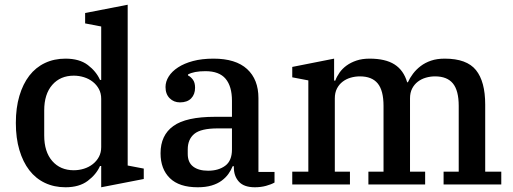

<svg xmlns="http://www.w3.org/2000/svg" viewBox="-20 -780 2170 812"><path d="M257 12Q209 12 170 -6.5Q131 -25 104 -60Q77 -95 62 -145.5Q47 -196 47 -260Q47 -324 62 -374.5Q77 -425 104 -460Q131 -495 170 -513.5Q209 -532 257 -532Q316 -532 351.5 -505Q387 -478 403 -442H408V-668L340 -681V-725L520 -760V-80L588 -67V-23L408 12V-78H403Q387 -42 351 -15Q315 12 257 12ZM292 -60Q314 -60 335 -66.5Q356 -73 372.5 -86Q389 -99 398.5 -117Q408 -135 408 -158V-362Q408 -385 398.5 -403Q389 -421 372.5 -434Q356 -447 335 -453.5Q314 -460 292 -460Q235 -460 201 -421Q167 -382 167 -313V-207Q167 -138 201 -99Q235 -60 292 -60Z M816 12Q738 12 698.5 -26.5Q659 -65 659 -132Q659 -208 713 -247Q767 -286 889 -286H961V-354Q961 -415 934 -447Q907 -479 849 -479Q800 -479 775 -465V-461Q786 -456 795.5 -443.5Q805 -431 805 -409Q805 -381 788.5 -364Q772 -347 741 -347Q715 -347 697.5 -364.5Q680 -382 680 -412Q680 -435 693.5 -456.5Q707 -478 733 -495Q759 -512 796.5 -522Q834 -532 883 -532Q977 -532 1025 -488Q1073 -444 1073 -365V-53H1141V-8Q1127 0 1105 6Q1083 12 1058 12Q1012 12 990.5 -11.5Q969 -35 969 -72V-77H964Q957 -60 946 -44.5Q935 -29 917.5 -16Q900 -3 875 4.5Q850 12 816 12ZM860 -58Q904 -58 932.5 -79Q961 -100 961 -148V-237H901Q830 -237 802 -214Q774 -191 774 -148V-129Q774 -93 797 -75.5Q820 -58 860 -58Z M1216 -54H1284V-440L1216 -453V-497L1393 -532V-439H1398Q1404 -456 1416 -473Q1428 -490 1446 -503Q1464 -516 1488 -524Q1512 -532 1543 -532Q1610 -532 1648.5 -507.5Q1687 -483 1702 -432H1705Q1713 -450 1726.5 -468Q1740 -486 1759 -500.5Q1778 -515 1803 -523.5Q1828 -532 1861 -532Q1954 -532 1993 -483.5Q2032 -435 2032 -338V-54H2100V0H1856V-54H1920V-332Q1920 -397 1895.5 -427Q1871 -457 1820 -457Q1800 -457 1781 -451.5Q1762 -446 1747 -434.5Q1732 -423 1723 -405.5Q1714 -388 1714 -364V-54H1778V0H1538V-54H1602V-332Q1602 -397 1577.5 -427Q1553 -457 1502 -457Q1482 -457 1463 -451.5Q1444 -446 1429 -434.5Q1414 -423 1405 -405.5Q1396 -388 1396 -364V-54H1460V0H1216Z"/></svg>

Font: IBM Plex Serif Medm
Style: Regular
Weight: 500
Designer: Mike Abbink, Paul van der Laan, Pieter van Rosmalen
Foundry: Bold Monday
Version: Version 3.001